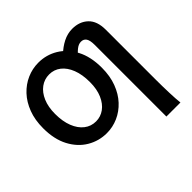

<svg xmlns="http://www.w3.org/2000/svg" viewBox="-224 -962 1439 1439"><g transform="rotate(-45 495.5 -243.0)"><path d="M537.1 -349.1Q537.1 -428.7 514.6 -486.1Q492.2 -543.5 452.6 -574.5Q413.1 -605.5 361.3 -605.5Q310.1 -605.5 269.8 -575.9Q229.5 -546.4 206.3 -492.2Q183.1 -438 183.1 -363.8Q183.1 -285.2 205.8 -227.5Q228.5 -169.9 268.6 -138.7Q308.6 -107.4 361.3 -107.4Q410.2 -107.4 450 -136.2Q489.7 -165 513.4 -219.2Q537.1 -273.4 537.1 -349.1ZM676.3 -361.3Q676.3 -273.4 650.1 -204.1Q624 -134.8 579.1 -86.7Q534.2 -38.6 476.6 -13.2Q418.9 12.2 356.4 12.2Q272.5 12.2 201.2 -30Q129.9 -72.3 86.9 -153.6Q43.9 -234.9 43.9 -351.6Q43.9 -439.5 70.1 -508.5Q96.2 -577.6 141.6 -626Q187 -674.3 244.9 -699.7Q302.7 -725.1 366.2 -725.1Q449.7 -725.1 520.3 -682.9Q590.8 -640.6 633.5 -559.6Q676.3 -478.5 676.3 -361.3ZM759.3 239.3V-520Q759.3 -568.8 745.1 -589.6Q731 -610.4 703.1 -610.4Q677.7 -610.4 652.3 -590.3Q627 -570.3 600.6 -537.1L539.6 -637.2Q580.6 -677.2 627.7 -701.2Q674.8 -725.1 725.1 -725.1Q802.2 -725.1 850.3 -679.4Q898.4 -633.8 898.4 -542V-12.2Q898.4 59.1 900.9 128.2Q903.3 197.3 908.2 239.3Z"/></g></svg>

Font: Andika
Style: Bold
Weight: 700
Designer: Victor Gaultney, Annie Olsen, Julie Remington, Don Collingsworth, Eric Hays, Becca Hirsbrunner
Foundry: SIL International
Version: Version 6.101